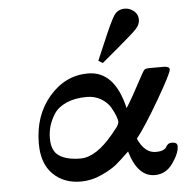

<svg xmlns="http://www.w3.org/2000/svg" viewBox="-52 -761 786 816"><g transform="rotate(-5 341.5 -353.0)"><path d="M96.2 -170.9Q96.2 -291 164.6 -370.6Q232.9 -450.2 330.1 -450.2Q443.8 -450.2 481 -289.1Q502 -319.8 560.1 -429.2Q566.9 -442.4 572.5 -446.3Q578.1 -450.2 590.8 -450.2H652.8Q677.7 -450.2 678.2 -437Q678.2 -421.9 615 -313Q551.8 -204.1 513.2 -155.8Q541 -92.8 588.9 -92.8Q608.9 -92.8 619.9 -97.9Q630.9 -103 634 -109.6Q637.2 -116.2 643.1 -121.1Q648.9 -126 660.2 -126Q683.1 -126 683.1 -108.9Q683.1 -80.1 653.6 -37.6Q624 4.9 576.2 4.9Q502.9 4.9 471.2 -105Q437 -71.8 415 -53.5Q393.1 -35.2 349.6 -15.1Q306.2 4.9 261.2 4.9Q188 4.9 142.1 -40.5Q96.2 -85.9 96.2 -170.9ZM145 -189Q145 -134.8 177.5 -113.8Q210 -92.8 268.1 -92.8Q334 -92.8 409.2 -184.1Q412.1 -188 417.5 -194.6Q422.9 -201.2 424.8 -203.6Q426.8 -206.1 430.4 -210.4Q434.1 -214.8 435.1 -217.5Q436 -220.2 438 -223.6Q439.9 -227.1 440.4 -230Q440.9 -232.9 440.9 -235.8Q440.9 -241.7 435.1 -258.3Q429.2 -274.9 416.5 -296.9Q403.8 -318.8 377.4 -335Q351.1 -351.1 315.9 -351.1Q265.1 -351.1 229 -335Q192.9 -318.8 176 -292.5Q159.2 -266.1 152.1 -241Q145 -215.8 145 -189ZM378.9 -500Q390.1 -526.9 409.2 -570.8Q448.2 -663.6 464.1 -687.3Q480 -710.9 509.8 -710.9Q530.8 -710.9 548.3 -696.5Q565.9 -682.1 565.9 -659.2Q565.9 -639.2 549.6 -621.1Q533.2 -603 463.9 -544.9Q422.9 -510.7 397 -488.8Z"/></g></svg>

Font: CMU Serif Extra
Style: BoldSlanted
Weight: 700
Italic angle: -9.46001°
Version: Version 0.7.0